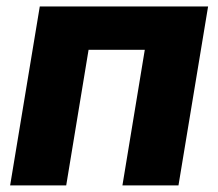

<svg xmlns="http://www.w3.org/2000/svg" viewBox="-20 -562 662 582"><path d="M610.8 -542.5 521 0H351.1L418.9 -411.1H248.5L180.7 0H10.7L100.6 -542.5Z"/></svg>

Font: Inter 16pt ExtraBold
Style: Italic
Weight: 800
Italic angle: -9.3988°
Version: Version 4.001;git-66647c0bb